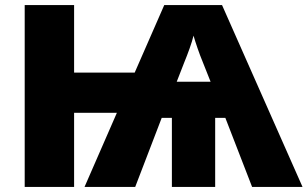

<svg xmlns="http://www.w3.org/2000/svg" viewBox="-20 -734 1208 754"><path d="M852 -714 1168 0H970L865 -271H825V0H655V-271H615L511 0H312L439 -291H271V0H77V-714H271V-449H509L625 -714ZM740 -594Q735 -573 724.5 -543.5Q714 -514 704 -490L674 -413H807L776 -491Q766 -515 756 -544Q746 -573 740 -594Z"/></svg>

Font: Noto Sans Black
Style: Regular
Weight: 900
Designer: Monotype Design Team
Foundry: Monotype Imaging Inc.
Version: Version 2.007